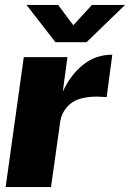

<svg xmlns="http://www.w3.org/2000/svg" viewBox="-20 -763 530 783"><path d="M77 -530H255L236 -389Q267 -457 318.5 -498.5Q370 -540 438 -540L415 -367Q387 -369 377 -369Q301 -369 266 -339Q231 -309 225 -263L188 0H3ZM490 -743 333 -591H206L88 -743H217L279 -660L355 -743Z"/></svg>

Font: Morrison ExtraBold
Style: Regular
Weight: 800
Designer: Pablo Impallari, Rodrigo Fuenzalida (Modified by Dan O. Williams)
Version: Version 0.03;June 6, 2019;FontCreator 11.5.0.2425 64-bit; tt